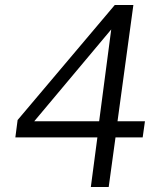

<svg xmlns="http://www.w3.org/2000/svg" viewBox="-20 -743 638 763"><path d="M436 -723 50 -266 41 -197H367L341 0H412L439 -197H547L556 -261H447L510 -723ZM116 -261 422 -626 374 -261Z"/></svg>

Font: United Sans Light
Style: Italic
Weight: 300
Italic angle: -8°
Designer: Pablo Impallari, Rodrigo Fuenzalida (Modified by Dan O. Williams)
Version: Version 1.000;PS 001.000;hotconv 1.0.88;makeotf.lib2.5.64775